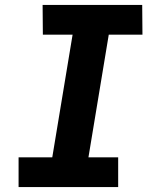

<svg xmlns="http://www.w3.org/2000/svg" viewBox="-20 -755 640 775"><path d="M457 0H55V-120H191L273 -615H153L152 -735H554L555 -615H419L337 -120H457Z"/></svg>

Font: Iosevka Heavy Extended Oblique
Style: Regular
Weight: 900
Width: 7
Italic angle: -9°
Monospace: yes
Designer: Belleve Invis
Foundry: Belleve Invis
Version: Version 32.5.0; ttfautohint (v1.8.4)